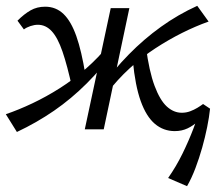

<svg xmlns="http://www.w3.org/2000/svg" viewBox="-22 -444 755 659"><path d="M36 9 -2 -52Q42 -67 89.5 -89.5Q137 -112 183.5 -141.5Q230 -171 273 -208.5Q316 -246 353 -292L376 -275Q329 -211 276 -158Q223 -105 163.5 -64Q104 -23 36 9ZM226 -141Q209 -219 192.5 -267Q176 -315 155.5 -337Q135 -359 108 -359Q96 -359 82.5 -354.5Q69 -350 60 -343L38 -373Q61 -396 83 -408.5Q105 -421 133 -421Q170 -421 196 -396Q222 -371 240 -320Q258 -269 271 -188ZM269 0 358 -416H422L334 0ZM345 -124 321 -140Q369 -205 420.5 -257.5Q472 -310 530.5 -352Q589 -394 655 -424L694 -370Q649 -354 603 -331Q557 -308 511 -278Q465 -248 423 -209.5Q381 -171 345 -124ZM578 6Q539 6 509.5 -19Q480 -44 461 -97Q442 -150 434 -235L479 -282Q490 -199 508.5 -149.5Q527 -100 550.5 -78.5Q574 -57 602 -57Q617 -57 630.5 -62Q644 -67 655.5 -74Q667 -81 675 -87L699 -71Q680 -48 661 -30.5Q642 -13 622 -3.5Q602 6 578 6ZM620 195 555 167Q583 127 604.5 83Q626 39 642 -3Q658 -45 668 -79L699 -71Q696 -42 689 -7.5Q682 27 672 62.5Q662 98 649 132.5Q636 167 620 195Z"/></svg>

Font: Ysabeau Infant Medium
Style: Italic
Weight: 500
Italic angle: -12°
Designer: Christian Thalmann (Catharsis Fonts)
Version: Version 2.001;gftools[0.9.30]; featfreeze: ss01,ss02,lnum